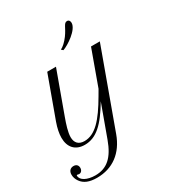

<svg xmlns="http://www.w3.org/2000/svg" viewBox="-359 -969 1261 1374"><g transform="rotate(-30 271.5 -282.0)"><path d="M-19.5 -236.8C-35.2 -192.9 -43.5 -151.4 -43.5 -117.7C-43.5 -41 -1.5 9.3 78.1 9.3C173.3 9.3 244.6 -58.1 331.1 -204.1L235.4 58.6C190.4 182.6 128.9 236.3 33.7 236.3C-33.7 236.3 -83 209.5 -83 173.3C-83 168 -82.5 167 -78.6 167C-73.2 167 -70.3 169.9 -63 169.9C-45.9 169.9 -33.7 155.3 -33.7 134.8C-33.7 112.8 -47.9 99.6 -70.3 99.6C-96.7 99.6 -113.3 117.7 -113.3 147C-113.3 166.5 -106.4 187 -93.8 204.6C-68.4 240.7 -27.3 257.3 35.6 257.3C165 257.3 261.7 185.5 309.1 54.7L539.6 -578.6H466.8L361.8 -289.1L335.9 -244.6C247.1 -91.3 176.8 -15.1 88.9 -15.1C39.6 -15.1 15.6 -43.9 15.6 -88.9C15.6 -129.4 34.2 -186 52.7 -236.8L177.2 -578.6H105ZM282.7 -654.3C326.2 -668.9 431.2 -737.8 431.2 -794.9C431.2 -809.6 423.8 -822.3 408.2 -822.3C380.9 -822.3 378.4 -784.7 339.4 -731.9C316.4 -700.7 289.1 -675.8 268.6 -666.5Z"/></g></svg>

Font: Petit Formal Script
Style: Regular
Weight: 400
Designer: Pablo Impallari, Brenda Gallo, Rodrigo Fuenzalida
Foundry: Pablo Impallari, Brenda Gallo, Rodrigo Fuenzalida
Version: Version 1.001